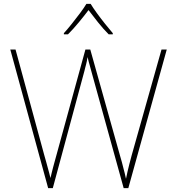

<svg xmlns="http://www.w3.org/2000/svg" viewBox="-20 -969 909 989"><path d="M839 -714 641 0H617L456 -582Q452 -596 449 -607.5Q446 -619 443 -629.5Q440 -640 437 -651Q434 -662 431 -675Q429 -662 427 -652.5Q425 -643 423 -635.5Q421 -628 419 -620.5Q417 -613 415 -604L252 0H228L33 -714H60L208 -170Q213 -152 217.5 -136.5Q222 -121 225.5 -107Q229 -93 233 -79.5Q237 -66 240 -52Q243 -66 246.5 -79.5Q250 -93 253.5 -107Q257 -121 261.5 -136.5Q266 -152 271 -171L420 -714H445L598 -168Q604 -149 608 -133Q612 -117 615.5 -103.5Q619 -90 622.5 -76.5Q626 -63 629 -48Q633 -68 637 -85.5Q641 -103 646 -122.5Q651 -142 658 -168L812 -714ZM447 -949Q459 -929 479 -901.5Q499 -874 521 -846.5Q543 -819 561 -798V-792H540Q512 -820 484.5 -854.5Q457 -889 436 -917Q415 -889 386.5 -854.5Q358 -820 330 -792H309V-798Q328 -819 350 -846.5Q372 -874 392.5 -901.5Q413 -929 425 -949Z"/></svg>

Font: Noto Sans Thai Thin
Style: Regular
Weight: 250
Designer: Monotype Design Team
Foundry: Monotype Imaging Inc.
Version: Version 2.001